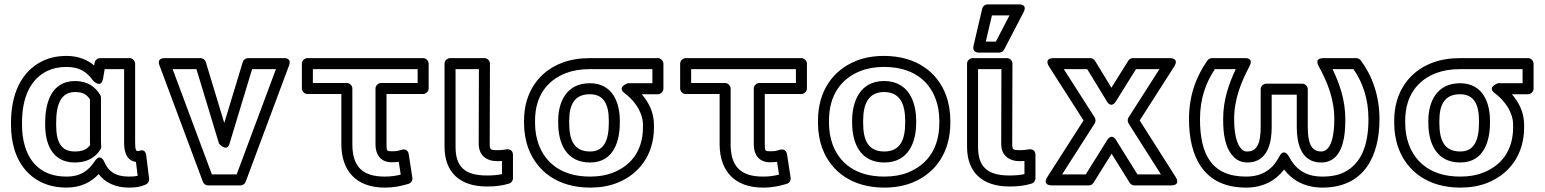

<svg xmlns="http://www.w3.org/2000/svg" viewBox="-20 -817 7017 872"><path d="M282.7 -513C344.2 -513 376.4 -487.5 403.2 -450.4C403.2 -450.4 439.6 -411.9 448.1 -460.7L455.5 -503H543.7V-171C543.7 -143 546.5 -88.9 597.4 -81.6L605.2 -18.7C594.5 -16 583.2 -15 565.4 -15C502.6 -15 471.7 -40.1 454.2 -80.9C454.2 -80.9 437.2 -125.1 410.4 -84.9C383.2 -44 348.1 -15 281.6 -15C173.9 -15 116.8 -74.6 93.2 -152.7C84.5 -181.7 80 -214.1 80 -250V-260C80 -377 119.3 -458.3 195.1 -495C219.4 -506.8 248.3 -513 282.7 -513ZM282.7 -563C242.3 -563 205.5 -555.6 173.4 -540C74.4 -492.1 30 -387.2 30 -260V-250C30 -209.9 35 -172.6 45.4 -138.3C74 -43.3 150.8 35 281.6 35C347.6 35 394.7 9.7 428.1 -26.4C456.4 11.5 503.3 35 565.4 35C595 35 618.2 32 642.8 20.8C652 16.6 658.7 5.9 657.3 -5.1L644.1 -111.1C639.9 -144.8 613.6 -132.5 609.6 -131.1C609.6 -131.1 608.5 -131 607.2 -131C598.4 -131 593.7 -134.4 593.7 -171V-528C593.7 -538.7 583.8 -553 568.7 -553H434.5C423.6 -553 412 -544.6 409.9 -532.3L407.6 -519.6C377.6 -545.1 336.4 -563 282.7 -563ZM435.1 -385.8C414 -421.2 378.6 -449 321.2 -449C208.9 -449 185.1 -341.6 185.1 -260V-250C185.1 -168.8 214 -79 320.1 -79C375.2 -79 413.5 -101.7 435.9 -137.8C438.4 -141.8 439.7 -147.4 439.7 -151C439.7 -160.4 438.6 -167.1 438.6 -171V-373C438.6 -377.5 437.4 -381.9 435.1 -385.8ZM388.6 -365.8V-171C388.6 -165.8 388.9 -163.4 389.3 -158.1C376 -140.6 357.8 -129 320.1 -129C255.1 -129 235.1 -174.5 235.1 -250V-260C235.1 -341.3 255.5 -399 321.2 -399C358 -399 374.3 -386.8 388.6 -365.8Z M1022.5 -164.8 1125 -503H1233.2L1054.9 -25H942.3L764 -503H872.2L974.7 -164.8C974.7 -164.8 1009.9 -123.2 1022.5 -164.8ZM998.6 -258.3 914.7 -535.2C911.7 -545.1 901.9 -553 890.8 -553H728C688.4 -553 704.6 -519.3 704.6 -519.3L901.5 8.7C905 18.3 914.5 25 924.9 25H1072.3C1082.5 25 1092.1 18.5 1095.7 8.7L1292.6 -519.3C1306.5 -556.3 1269.2 -553 1269.2 -553H1106.4C1096.1 -553 1085.7 -545.9 1082.5 -535.2Z M1726.9 -15C1623.5 -15 1580.3 -63.4 1580.3 -162V-415C1580.3 -430.1 1566 -440 1555.3 -440H1401V-503H1876.8V-440H1710.4C1695.3 -440 1685.4 -425.7 1685.4 -415V-160C1685.4 -118.8 1705.7 -80 1758.8 -80C1771.5 -80 1782.5 -80.8 1791.1 -82.2L1800 -24.1C1777.6 -18.4 1756.3 -15 1726.9 -15ZM1726.9 35C1770.9 35 1803.7 27.5 1835.4 17.9C1846.9 14.4 1854.7 2.5 1852.8 -9.8L1836.3 -116.8C1832.8 -139.4 1813.8 -139.8 1804.4 -136.9C1786.4 -131.5 1781.5 -130 1758.8 -130C1736.9 -130 1735.4 -131.9 1735.4 -160V-390H1901.8C1912.5 -390 1926.8 -399.9 1926.8 -415V-528C1926.8 -538.7 1916.9 -553 1901.8 -553H1376C1365.3 -553 1351 -543.1 1351 -528V-415C1351 -404.3 1360.9 -390 1376 -390H1530.3V-162C1530.3 -40.7 1598.5 35 1726.9 35Z M2191.2 -20C2089.8 -20 2049 -60.6 2049 -150V-503H2155.1L2154.1 -165C2153.9 -112.4 2187.5 -85 2239.6 -85C2246.6 -85 2253.6 -85.3 2259.7 -85.8V-26.3C2238.9 -21.8 2218.7 -20 2191.2 -20ZM2191.2 30C2230.1 30 2261.7 26.1 2291.9 16.9C2301.8 13.9 2309.7 4.1 2309.7 -7V-114C2309.7 -136.3 2291.5 -140.1 2281.5 -138.8L2262.2 -136.3C2255.8 -135.5 2248.3 -135 2239.6 -135C2205.7 -135 2204.1 -138 2204.1 -165L2205.2 -527.9C2205.2 -541.7 2193.8 -553 2180.2 -553H2024C2013.3 -553 1999 -543.1 1999 -528V-150C1999 -34.2 2068.9 30 2191.2 30Z M2943 -439H2831.6C2831.6 -439 2779.7 -422 2816.5 -394.1C2851.7 -367.4 2880.8 -332.4 2894.1 -289.6C2898.1 -276.7 2900.1 -263.3 2900.1 -249V-239C2900.1 -132.9 2846.2 -65.1 2764.1 -32.8C2734.6 -21.1 2700 -15 2660 -15C2531.7 -15 2457.9 -76.2 2426.6 -160.7C2415.6 -190.3 2410 -222.9 2410 -259V-269C2410 -380.6 2464.8 -452.4 2550.7 -485.1C2581.4 -496.9 2617.3 -503 2658.9 -503H2943ZM2894.6 -389H2968C2978.7 -389 2993 -398.9 2993 -414V-528C2993 -538.7 2983.1 -553 2968 -553H2658.9C2612.5 -553 2570.3 -546.1 2532.8 -531.9C2428.3 -492 2360 -399.4 2360 -269V-259C2360 -217.7 2366.5 -179 2379.7 -143.3C2418.2 -39.4 2513.4 35 2660 35C2705.1 35 2746 28.1 2782.5 13.8C2881.8 -25.4 2950.1 -113.1 2950.1 -239V-249C2950.1 -310 2924.2 -354 2894.6 -389ZM2658.9 -439C2552.7 -439 2515.1 -354 2515.1 -269V-259C2515.1 -171.7 2548 -79 2660 -79C2768.6 -79 2795 -178.6 2795 -259V-269C2795 -349.4 2763.5 -439 2658.9 -439ZM2658.9 -389C2722.8 -389 2745 -342.2 2745 -269V-259C2745 -181.4 2724.2 -129 2660 -129C2587.9 -129 2565.1 -178.9 2565.1 -259V-269C2565.1 -343 2590 -389 2658.9 -389Z M3444.9 -15C3341.5 -15 3298.3 -63.4 3298.3 -162V-415C3298.3 -430.1 3284 -440 3273.3 -440H3119V-503H3594.8V-440H3428.4C3413.3 -440 3403.4 -425.7 3403.4 -415V-160C3403.4 -118.8 3423.7 -80 3476.8 -80C3489.5 -80 3500.5 -80.8 3509.1 -82.2L3518 -24.1C3495.6 -18.4 3474.3 -15 3444.9 -15ZM3444.9 35C3488.9 35 3521.7 27.5 3553.4 17.9C3564.9 14.4 3572.7 2.5 3570.8 -9.8L3554.3 -116.8C3550.8 -139.4 3531.8 -139.8 3522.4 -136.9C3504.4 -131.5 3499.5 -130 3476.8 -130C3454.9 -130 3453.4 -131.9 3453.4 -160V-390H3619.8C3630.5 -390 3644.8 -399.9 3644.8 -415V-528C3644.8 -538.7 3634.9 -553 3619.8 -553H3094C3083.3 -553 3069 -543.1 3069 -528V-415C3069 -404.3 3078.9 -390 3094 -390H3248.3V-162C3248.3 -40.7 3316.5 35 3444.9 35Z M3745 -269C3745 -385.1 3799.7 -459.2 3887.2 -494.3C3917.8 -506.6 3953.6 -513 3995 -513C4123.8 -513 4198.1 -452 4229.5 -367.3C4240.5 -337.7 4246.1 -305.1 4246.1 -269V-259C4246.1 -142.9 4191.4 -68.8 4103.9 -33.7C4073.3 -21.4 4037.5 -15 3996.1 -15C3867.3 -15 3793 -76 3761.6 -160.7C3750.6 -190.3 3745 -222.9 3745 -259ZM3695 -269V-259C3695 -217.7 3701.5 -179 3714.7 -143.3C3753.3 -39 3849.2 35 3996.1 35C4042.7 35 4085 27.8 4122.6 12.7C4228.6 -29.8 4296.1 -124.9 4296.1 -259V-269C4296.1 -310.3 4289.6 -349 4276.4 -384.7C4237.8 -489 4141.9 -563 3995 -563C3948.4 -563 3906.1 -555.8 3868.5 -540.7C3762.5 -498.2 3695 -403.1 3695 -269ZM4141 -269C4141 -355.7 4105.4 -449 3995 -449C3885.1 -449 3850.1 -354.6 3850.1 -269V-259C3850.1 -171.2 3884.2 -79 3996.1 -79C4106.9 -79 4141 -172.1 4141 -259ZM4091 -269V-259C4091 -179.7 4066.8 -129 3996.1 -129C3923.7 -129 3900.1 -179.1 3900.1 -259V-269C3900.1 -346.7 3925.5 -399 3995 -399C4065.6 -399 4091 -347.4 4091 -269Z M4564.2 -20C4462.8 -20 4422 -60.6 4422 -150V-503H4528.1L4527.1 -165C4526.9 -112.4 4560.5 -85 4612.6 -85C4619.6 -85 4626.6 -85.3 4632.7 -85.8V-26.3C4611.9 -21.8 4591.7 -20 4564.2 -20ZM4564.2 30C4603.1 30 4634.7 26.1 4664.9 16.9C4674.8 13.9 4682.7 4.1 4682.7 -7V-114C4682.7 -136.3 4664.5 -140.1 4654.5 -138.8L4635.2 -136.3C4628.8 -135.5 4621.3 -135 4612.6 -135C4578.7 -135 4577.1 -138 4577.1 -165L4578.2 -527.9C4578.2 -541.7 4566.8 -553 4553.2 -553H4397C4386.3 -553 4372 -543.1 4372 -528V-150C4372 -34.2 4441.9 30 4564.2 30ZM4485 -747H4564.8L4502.8 -628H4457.1ZM4465.2 -797C4454.5 -797 4443.6 -789.2 4440.9 -777.7L4401.3 -608.7C4394.5 -579.9 4419.6 -578 4425.6 -578H4518C4526.6 -578 4535.8 -583.1 4540.2 -591.5L4628.2 -760.5C4649.3 -801 4606 -797 4606 -797Z M5048.7 -357.8 5139.3 -503H5245.8L5105.4 -283.5C5100 -274.9 5101.1 -263.4 5105.4 -256.6L5252.6 -25H5145.9L5049.8 -179.2C5049.8 -179.2 5030.7 -216.7 5007.4 -179.2L4911.3 -25H4803.7L4951.8 -256.5C4957.2 -265.1 4956.1 -276.6 4951.8 -283.5L4811.4 -503H4917.8L5006.2 -358C5006.2 -358 5025.2 -320.1 5048.7 -357.8ZM5027.7 -418.6 4953.1 -541C4948.7 -548.3 4940.5 -553 4931.8 -553H4765.7C4717.6 -553 4744.6 -514.5 4744.6 -514.5L4901 -270L4736.9 -13.5C4711 27.1 4758 25 4758 25H4925.2C4933.6 25 4941.9 20.5 4946.4 13.2L5028.6 -118.7L5110.8 13.2C5115.2 20.3 5123.4 25 5132 25H5298.1C5346.2 25 5319.2 -13.4 5319.2 -13.4L5156.1 -270L5312.6 -514.5C5338.5 -555.1 5291.5 -553 5291.5 -553H5125.4C5117 -553 5108.7 -548.5 5104.2 -541.2Z M5430 -276C5430 -372.4 5458.3 -443.8 5497.4 -503H5592.4C5561.3 -436.4 5535.1 -364.3 5535.1 -276.4C5535.1 -209.9 5542.7 -141.1 5587.8 -100C5603.4 -85.9 5623.6 -79 5644.8 -79C5740 -79 5755.6 -173.4 5755.6 -240V-387H5869.5V-240C5869.5 -173.4 5885.1 -79 5980.3 -79C6085.4 -79 6090 -213.6 6090 -276.4C6090 -363.6 6063.4 -437.3 6032.1 -503H6127C6167.6 -444.7 6195.1 -370.1 6195.1 -276C6195.1 -155.5 6161.2 -73.3 6085.1 -34.8C6059.9 -22.1 6027 -15 5985.8 -15C5906 -15 5861.7 -52.4 5834.2 -105.5C5834.2 -105.5 5812.3 -148.9 5789.8 -105.5C5762.5 -52.8 5718 -15 5639.3 -15C5479.9 -15 5430 -119.6 5430 -276ZM6245.1 -276C6245.1 -386.4 6209.9 -476.2 6159.8 -543C6155.9 -548.3 6147.9 -553 6139.8 -553H5991.3C5945.2 -553 5969.3 -516.1 5969.3 -516.1C6007.5 -445.6 6040 -369.4 6040 -275.6C6040 -199.5 6025.3 -129 5980.3 -129C5934 -129 5919.5 -170.3 5919.5 -240V-412C5919.5 -422.7 5909.6 -437 5894.5 -437H5730.6C5719.9 -437 5705.6 -427.1 5705.6 -412V-240C5705.6 -170.3 5691.1 -129 5644.8 -129C5633.8 -129 5627.2 -131.8 5621.5 -137C5596.1 -160 5585.1 -210.8 5585.1 -275.6C5585.1 -368.3 5617.4 -444.8 5654.9 -516.4C5676.1 -556.9 5632.7 -553 5632.7 -553H5484.2C5477 -553 5468.5 -549.1 5463.7 -542.3C5415.8 -473.9 5380 -388.9 5380 -276C5380 -109.4 5443.2 35 5639.3 35C5718.4 35 5775 1.7 5812 -47.1C5848.3 0.8 5905.6 35 5985.8 35C6173.4 35 6245.1 -104.7 6245.1 -276Z M6895 -439H6783.6C6783.6 -439 6731.7 -422 6768.5 -394.1C6803.7 -367.4 6832.8 -332.4 6846.1 -289.6C6850.1 -276.7 6852.1 -263.3 6852.1 -249V-239C6852.1 -132.9 6798.2 -65.1 6716.1 -32.8C6686.6 -21.1 6652 -15 6612 -15C6483.7 -15 6409.9 -76.2 6378.6 -160.7C6367.6 -190.3 6362 -222.9 6362 -259V-269C6362 -380.6 6416.8 -452.4 6502.7 -485.1C6533.4 -496.9 6569.3 -503 6610.9 -503H6895ZM6846.6 -389H6920C6930.7 -389 6945 -398.9 6945 -414V-528C6945 -538.7 6935.1 -553 6920 -553H6610.9C6564.5 -553 6522.3 -546.1 6484.8 -531.9C6380.3 -492 6312 -399.4 6312 -269V-259C6312 -217.7 6318.5 -179 6331.7 -143.3C6370.2 -39.4 6465.4 35 6612 35C6657.1 35 6698 28.1 6734.5 13.8C6833.8 -25.4 6902.1 -113.1 6902.1 -239V-249C6902.1 -310 6876.2 -354 6846.6 -389ZM6610.9 -439C6504.7 -439 6467.1 -354 6467.1 -269V-259C6467.1 -171.7 6500 -79 6612 -79C6720.6 -79 6747 -178.6 6747 -259V-269C6747 -349.4 6715.5 -439 6610.9 -439ZM6610.9 -389C6674.8 -389 6697 -342.2 6697 -269V-259C6697 -181.4 6676.2 -129 6612 -129C6539.9 -129 6517.1 -178.9 6517.1 -259V-269C6517.1 -343 6542 -389 6610.9 -389Z"/></svg>

Font: Asimov
Style: WidOu
Weight: 500
Designer: Google
Version: Version 2.000980; 2014